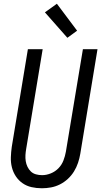

<svg xmlns="http://www.w3.org/2000/svg" viewBox="-20 -998 541 1026"><path d="M204 8Q175 8 148.5 2Q122 -4 100.5 -19Q79 -34 64.5 -56Q50 -78 43.5 -104Q37 -130 38 -158Q39 -186 43 -214L129 -735H208L120 -203Q117 -186 116 -169.5Q115 -153 117.5 -137Q120 -121 127 -106.5Q134 -92 145 -81.5Q156 -71 172 -66.5Q188 -62 205 -62Q228 -62 251.5 -71.5Q275 -81 292.5 -99Q310 -117 319 -140.5Q328 -164 332 -187L423 -735H501L409 -176Q405 -152 397 -128Q389 -104 375.5 -82Q362 -60 342.5 -42Q323 -24 300 -12.5Q277 -1 252.5 3.5Q228 8 204 8ZM340 -796 220 -932 284 -978 392 -834Z"/></svg>

Font: Iosevka SS04
Style: Italic
Weight: 400
Italic angle: -9°
Monospace: yes
Designer: Belleve Invis
Foundry: Belleve Invis
Version: Version 19.0.0; ttfautohint (v1.8.4)